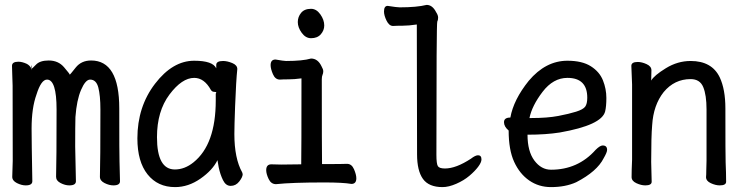

<svg xmlns="http://www.w3.org/2000/svg" viewBox="-20 -740 3040 784"><path d="M108 -459 109 -475Q106 -467 106 -463Q107 -461 107 -459ZM108 -459Q112 -460 127 -476Q143 -493 179 -493Q218 -493 241.5 -465.5Q265 -438 265 -435Q266 -435 289 -464Q312 -493 352 -493Q467 -493 467 -297.5Q467 -102 468 -81Q470 -23 470 0Q470 17 443 17Q426 17 407 7.5Q388 -2 388 -18Q390 -82 390 -293Q390 -350 381.5 -382.5Q373 -415 348 -415Q329 -415 311 -373Q293 -331 288 -262Q287 -228 287 -142L290 0Q290 17 263 17Q246 17 227.5 7.5Q209 -2 209 -18Q211 -82 211 -293Q211 -415 172 -415Q148 -415 129 -354Q109 -299 109 -215Q109 -165 112 0Q112 17 85 17Q68 17 49 7.5Q30 -2 30 -18L32 -83Q32 -369 31.5 -390.5Q31 -412 30 -436.5Q29 -461 29 -471Q29 -488 55 -488Q71 -488 90 -479Q102 -472 106 -463V-462Q106 -460 107 -459Q108 -456 108 -453Z M694 -48Q734 -48 770 -77Q861 -150 861 -330V-358Q863 -360 863 -362Q863 -365 854.5 -365Q846 -365 841 -373Q814 -422 773 -422Q723 -422 672 -354Q621 -286 621 -180Q621 -48 694 -48ZM695 24Q624 24 582.5 -28Q541 -80 541 -175Q541 -304 613 -398Q685 -492 773 -492Q849 -492 863 -461V-475Q863 -491 891 -491Q908 -491 928.5 -482.5Q949 -474 949 -458Q944 -411 940 -306Q937 -225 937 -193Q937 -93 969 -36L971 -29Q971 -17 957 1Q943 19 922 19Q902 19 890.5 -4.5Q879 -28 873 -57L868 -86Q848 -45 798.5 -10.5Q749 24 695 24Z M1250 -584Q1228 -584 1212 -606Q1196 -628 1196 -650Q1196 -671 1209.5 -687.5Q1223 -704 1250 -704Q1272 -704 1288 -681.5Q1304 -659 1304 -636Q1304 -616 1290 -600Q1276 -584 1250 -584ZM1107 12Q1087 12 1077 -9Q1067 -30 1067 -45Q1067 -69 1088 -69L1128 -68L1210 -69Q1211 -110 1211 -420Q1181 -416 1158 -416Q1135 -416 1123 -415Q1104 -415 1094.5 -437Q1085 -459 1085 -474Q1085 -497 1105 -497Q1139 -491 1148 -491Q1216 -491 1250 -501Q1278 -501 1293 -469Q1300 -457 1300 -449Q1300 -441 1297 -434.5Q1294 -428 1294 -416Q1294 -129 1295 -70Q1384 -70 1397 -71Q1416 -71 1425.5 -49Q1435 -27 1435 -12Q1435 11 1415 11Q1380 5 1304 5Q1172 5 1107 12Z M1787 24Q1731 24 1707 -9.5Q1683 -43 1683 -110L1682 -640Q1649 -635 1623.5 -635Q1598 -635 1585 -634Q1569 -634 1558.5 -655.5Q1548 -677 1548 -693Q1548 -716 1563 -716Q1601 -710 1612 -710Q1682 -710 1722 -720Q1746 -720 1761 -690Q1769 -678 1769 -668Q1769 -658 1765.5 -651.5Q1762 -645 1762 -108Q1762 -71 1768 -61.5Q1774 -52 1797 -52Q1842 -52 1903 -92Q1921 -106 1932 -106Q1946 -106 1946 -89Q1946 -77 1932.5 -59Q1919 -41 1896.5 -22Q1874 -3 1843 10.5Q1812 24 1787 24Z M2150 -258Q2215 -258 2259.5 -266.5Q2304 -275 2332.5 -284Q2361 -293 2369.5 -304.5Q2378 -316 2378 -341Q2378 -422 2297 -422Q2239 -422 2195.5 -365Q2152 -308 2142 -258ZM2230 24Q2180 24 2141 -3Q2102 -30 2079.5 -79Q2057 -128 2057 -207Q2038 -223 2038 -241Q2038 -260 2064 -260Q2077 -333 2139 -410Q2208 -492 2297 -492Q2357 -492 2392.5 -469.5Q2428 -447 2442 -412Q2456 -377 2456 -340Q2456 -306 2451 -285Q2437 -229 2266 -199Q2209 -190 2134 -190Q2134 -122 2162 -84.5Q2190 -47 2230 -47Q2340 -47 2412 -128Q2430 -146 2441 -146Q2459 -146 2459 -128Q2459 -118 2445 -94Q2418 -40 2333 4Q2289 24 2230 24Z M2919 17Q2902 17 2882.5 8Q2863 -1 2863 -17Q2864 -25 2864 -44.5Q2864 -64 2865 -84V-293Q2865 -352 2851.5 -384.5Q2838 -417 2800 -417Q2734 -417 2690 -364Q2648 -311 2643 -229Q2639 -183 2639 -79Q2639 -56 2641 2Q2641 17 2615 17Q2598 17 2578.5 8Q2559 -1 2559 -17Q2559 -44 2561 -88V-395Q2558 -458 2558 -471Q2558 -487 2584 -487Q2601 -487 2620.5 -478Q2640 -469 2640 -453L2639 -411Q2651 -432 2699 -461.5Q2747 -491 2800 -491Q2887 -491 2919 -424Q2942 -375 2942 -297Q2942 -99 2943 -78Q2945 -33 2945 2Q2945 17 2919 17Z"/></svg>

Font: LXGW WenKai Mono
Style: Bold
Weight: 700
Designer: Fontworks Inc.
Version: Version 1.250;January 17, 2023